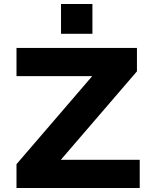

<svg xmlns="http://www.w3.org/2000/svg" viewBox="-20 -946 764 966"><path d="M63 0V-120L493 -620L508 -563H63V-705H669V-587L237 -85L223 -142H683V0ZM287 -776V-926H445V-776Z"/></svg>

Font: Nunito Sans 7pt SemiExpanded ExtraBold
Style: Regular
Weight: 800
Width: 6
Designer: Vernon Adams
Foundry: Vernon Adams
Version: Version 3.101;gftools[0.9.27]